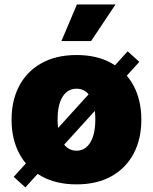

<svg xmlns="http://www.w3.org/2000/svg" viewBox="-20 -792 665 835"><path d="M313 9.8Q224.1 9.8 160.6 -25.6Q97.2 -61 63.7 -124.3Q30.3 -187.5 30.3 -271.5Q30.3 -355.5 63.7 -418.7Q97.2 -481.9 160.6 -517.3Q224.1 -552.7 313 -552.7Q401.9 -552.7 464.8 -517.3Q527.8 -481.9 561.3 -418.7Q594.7 -355.5 594.7 -271.5Q594.7 -187.5 561.3 -124.3Q527.8 -61 464.8 -25.6Q401.9 9.8 313 9.8ZM313 -136.7Q351.1 -136.7 372.8 -172.6Q394.5 -208.5 394.5 -272.5Q394.5 -336.9 372.8 -371.6Q351.1 -406.2 313 -406.2Q274.4 -406.2 252.4 -371.6Q230.5 -336.9 230.5 -272.5Q230.5 -208.5 252.4 -172.6Q274.4 -136.7 313 -136.7ZM90.3 22.9 39.6 -22.9 535.2 -568.8 585.9 -522.9ZM247.1 -613.3 314.5 -772.5H482.4L376 -613.3Z"/></svg>

Font: Inter Black
Style: Regular
Weight: 900
Designer: Rasmus Andersson
Foundry: rsms
Version: Version 4.000;git-a52131595